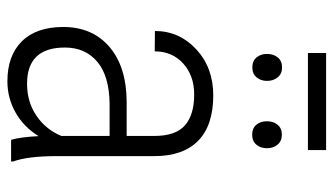

<svg xmlns="http://www.w3.org/2000/svg" viewBox="-208 -670 888 511"><g transform="rotate(90 235.5 -414.0)"><path d="M351.6 0Q344.2 -25.4 341.8 -73.2Q317.4 -33.7 279.1 -12Q240.7 9.8 195.8 9.8Q127.4 9.8 89.4 -28.8Q51.3 -67.4 51.3 -138.7Q51.3 -216.3 104.2 -261.7Q157.2 -307.1 250.5 -307.6H341.3V-381.3Q341.3 -438 313.2 -462.6Q285.2 -487.3 231 -487.3Q180.7 -487.3 148.4 -458Q116.2 -428.7 116.2 -382.3L62 -382.8Q62 -447.8 110.8 -492.9Q159.7 -538.1 233.4 -538.1Q313 -538.1 354 -498Q395 -458 395 -381.3V-122.1Q395 -44.4 409.2 -5.9V0ZM202.6 -42.5Q250.5 -42.5 287.4 -67.4Q324.2 -92.3 341.3 -133.8V-262.2H255.4Q181.2 -261.2 143.6 -229.2Q106 -197.3 106 -143.1Q106 -42.5 202.6 -42.5ZM123 -681.2Q123 -698.2 132.3 -709.7Q141.6 -721.2 158.7 -721.2Q175.8 -721.2 185.3 -709.7Q194.8 -698.2 194.8 -681.2Q194.8 -664.6 185.3 -653.3Q175.8 -642.1 158.7 -642.1Q141.6 -642.1 132.3 -653.3Q123 -664.6 123 -681.2ZM302.2 -680.7Q302.2 -697.8 311.5 -709.2Q320.8 -720.7 337.9 -720.7Q355 -720.7 364.5 -709.2Q374 -697.8 374 -680.7Q374 -664.1 364.5 -652.8Q355 -641.6 337.9 -641.6Q320.8 -641.6 311.5 -652.8Q302.2 -664.1 302.2 -680.7ZM378.9 -790H120.6V-838.4H378.9Z"/></g></svg>

Font: Roboto Condensed Light
Style: Regular
Weight: 300
Designer: Google
Version: Version 2.134; 2016